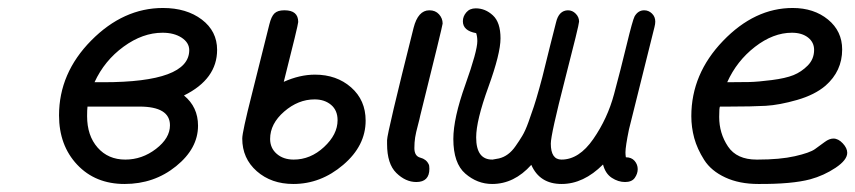

<svg xmlns="http://www.w3.org/2000/svg" viewBox="-20 -456 2143 481"><path d="M127.9 -167Q127.9 -272.9 208.5 -354.5Q289.1 -436 388.2 -436Q447.3 -436 485.6 -407Q523.9 -377.9 523.9 -331.1Q523.9 -257.8 440.9 -216.8Q476.1 -188 476.1 -141.1Q476.1 -84 421.1 -39.6Q366.2 4.9 292 4.9Q218.8 4.9 173.3 -43.5Q127.9 -91.8 127.9 -167ZM198.2 -165Q198.2 -116.2 224.6 -86.2Q251 -56.2 293.9 -56.2Q335.9 -56.2 370.8 -83Q405.8 -109.9 405.8 -142.1Q405.8 -189 329.1 -189H199.2Q198.2 -181.2 198.2 -165ZM216.8 -250H238.8Q453.6 -250 454.1 -330.1Q454.1 -349.1 435.1 -361.6Q416 -374 387.2 -374Q337.4 -374 289.6 -339.1Q241.7 -304.2 216.8 -250Z M586.9 -108.9Q586.9 -125 610.8 -219.2Q634.8 -314.5 654.8 -395Q659.7 -415 667.7 -422.6Q675.8 -430.2 691.9 -430.2H692.9Q727.1 -430.2 727.1 -400.9Q727.1 -394 690.9 -251Q731 -269 769 -269Q823.2 -269 859.6 -237.1Q896 -205.1 896 -153.8Q896 -90.8 839.8 -43Q783.7 4.9 714.8 4.9Q659.7 4.9 623.3 -27.1Q586.9 -59.1 586.9 -108.9ZM656.7 -107.9Q656.7 -85 673.3 -70.6Q689.9 -56.2 715.8 -56.2Q757.8 -56.2 791.7 -87.6Q825.7 -119.1 825.7 -154.8Q825.7 -179.7 809.3 -193.4Q793 -207 768.1 -207Q727.1 -207 691.9 -176.5Q656.7 -146 656.7 -107.9ZM949.7 -95.2V-105Q949.7 -122.1 1016.1 -386.2Q1027.3 -430.2 1055.7 -430.2Q1070.8 -430.2 1079.8 -420.2Q1088.9 -410.2 1088.9 -397Q1088.9 -392.1 1032.7 -166Q1031.7 -160.2 1026.9 -142.1Q1022 -124 1020 -111.6Q1018.1 -99.1 1018.1 -85Q1018.1 -64.9 1033 -61Q1047.9 -57.1 1053.7 -44.9Q1055.7 -42 1055.7 -33.2Q1055.7 0 1022.9 0Q996.1 0 972.9 -22.7Q949.7 -45.4 949.7 -95.2Z M1115.7 -107.9Q1115.7 -159.7 1145.8 -243.9Q1175.8 -328.1 1175.8 -353Q1175.8 -364.3 1172.9 -373Q1139.6 -378.9 1139.6 -402.8Q1139.6 -415 1148.2 -425Q1156.7 -435.1 1171.9 -435.1Q1195.8 -435.1 1214.8 -417.5Q1233.9 -399.9 1233.9 -359.9Q1233.9 -321.8 1203.4 -237.8Q1172.9 -153.8 1172.9 -111.8Q1172.9 -55.7 1213.9 -56.2Q1214.8 -56.2 1230 -59.1Q1242.2 -62 1252.4 -69.6Q1262.7 -77.1 1271.7 -90.1Q1280.8 -103 1288.3 -115.5Q1295.9 -127.9 1304 -150.4Q1312 -172.9 1317.4 -189Q1322.8 -205.1 1331.3 -235.6Q1339.8 -266.1 1344.2 -285.2Q1348.6 -304.2 1358.2 -341.6Q1367.7 -378.9 1373 -399.9Q1379.9 -429.7 1402.8 -430.2Q1414.1 -430.2 1422.4 -421.6Q1430.7 -413.1 1430.7 -401.9Q1430.7 -394 1395.3 -256.6Q1359.9 -119.1 1359.9 -96.2Q1359.9 -56.2 1386.7 -56.2Q1430.7 -56.2 1466.3 -107.7Q1502 -159.2 1518.3 -220Q1534.7 -280.8 1549.8 -343.3Q1564.9 -405.8 1569.8 -415Q1578.6 -430.2 1593.8 -430.2Q1605 -430.2 1613.3 -422.1Q1621.6 -414.1 1621.6 -401.9Q1621.6 -396 1619.6 -388.2L1555.7 -131.8Q1546.9 -88.9 1546.9 -74.2Q1546.9 -68.4 1547.9 -62Q1562 -62 1569.8 -53Q1577.6 -43.9 1577.6 -32.2Q1577.6 -21 1570.3 -10.5Q1563 0 1545.9 0Q1528.8 0 1512.7 -10.5Q1496.6 -21 1490.7 -43.9Q1441.9 4.9 1387 4.9Q1332 4.9 1311 -43Q1268.1 4.9 1212.9 4.9Q1175.8 4.9 1145.8 -21Q1115.7 -46.9 1115.7 -107.9Z M1711.9 -165Q1711.9 -271 1791.3 -353.5Q1870.6 -436 1965.8 -436Q2019 -436 2054.4 -407Q2089.8 -377.9 2089.8 -332Q2089.8 -277.8 2047.9 -241.2Q2021 -218.3 1976.8 -205.6Q1932.6 -192.9 1898.2 -190.9Q1863.8 -189 1807.6 -189H1783.7Q1781.7 -187 1781.7 -163.1Q1781.7 -122.1 1803.7 -89.1Q1825.7 -56.2 1875.5 -56.2H1877.9Q1934.1 -56.2 1971.4 -64.7Q2008.8 -73.2 2021.7 -82.5Q2034.7 -91.8 2046.1 -100.3Q2057.6 -108.9 2067.9 -108.9Q2080.1 -108.9 2091.3 -96.9Q2102.5 -85 2102.5 -73.2Q2102.5 -55.2 2073.2 -35.6Q2043.9 -16.1 2009.8 -6.8Q1963.9 5.4 1879.9 4.9Q1832 4.9 1796.9 -11.5Q1761.7 -27.8 1744.1 -55.4Q1726.6 -83 1719.2 -110.1Q1711.9 -137.2 1711.9 -165ZM1801.8 -250Q1835.9 -250 1857.4 -250.5Q1878.9 -251 1913.3 -255.4Q1947.8 -259.8 1967.8 -267.8Q1987.8 -275.9 2003.7 -292Q2019.5 -308.1 2019.5 -331.1Q2019.5 -350.1 2004.2 -362.1Q1988.8 -374 1963.9 -374Q1917 -374 1871.3 -338.6Q1825.7 -303.2 1801.8 -250Z"/></svg>

Font: CMU Typewriter Text
Style: Italic
Weight: 500
Italic angle: -14.04°
Version: Version 0.7.0